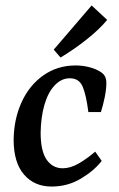

<svg xmlns="http://www.w3.org/2000/svg" viewBox="-20 -671 438 704"><path d="M169 13Q106 13 68 -31Q30 -75 30 -159Q31 -235 59.5 -297Q88 -359 139.5 -395Q191 -431 257 -431Q280 -431 302 -426Q324 -421 341 -412Q358 -403 364 -392.5Q370 -382 370 -367Q370 -344 364 -314.5Q358 -285 350 -260H304Q296 -323 283 -353.5Q270 -384 236 -384Q205 -384 180.5 -358Q156 -332 143 -287Q130 -242 129 -185Q129 -117 151 -85.5Q173 -54 210 -54Q238 -54 268.5 -71.5Q299 -89 329 -115L353 -81Q325 -45 276.5 -16Q228 13 169 13ZM177 -489 316 -651 373 -598Q345 -564 298.5 -527Q252 -490 202 -460Z"/></svg>

Font: Yrsa Medium
Style: Italic
Weight: 500
Italic angle: -7.10001°
Designer: Anna Giedrys (Yrsa+Rasa design), David Brezina (Yrsa art-direction, Rasa art-direction, design)
Foundry: Rosetta Type Foundry
Version: Version 2.004